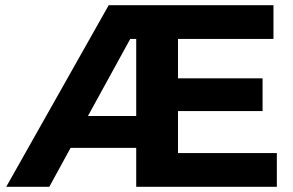

<svg xmlns="http://www.w3.org/2000/svg" viewBox="-20 -720 1131 740"><path d="M505 -273V-570H482L319 -273ZM666 -130H1047V0H505V-150H252L170 0H4L399 -700H1034V-570H666V-418H992V-292H666Z"/></svg>

Font: Montserrat Z
Style: Bold
Weight: 700
Designer: Julieta Ulanovsky
Foundry: Julieta Ulanovsky
Version: Version 8.000